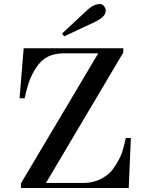

<svg xmlns="http://www.w3.org/2000/svg" viewBox="-20 -942 724 962"><path d="M291 -773.9 416 -890.6Q449.7 -921.9 479.5 -921.9Q492.7 -921.9 501.2 -911.1Q509.8 -900.4 509.8 -887.7Q509.8 -857.9 455.1 -832L301.8 -759.8ZM78.1 -449.7 98.6 -700.2H597.7V-678.7L210.4 -25.4H401.4Q446.3 -25.4 487.3 -46.4Q528.3 -67.4 550.8 -101.6Q577.6 -141.6 588.1 -168.9Q598.6 -196.3 610.4 -250.5H635.7L625 0H85V-23.4L472.2 -674.8H299.8Q254.4 -674.8 221.2 -658.7Q188 -642.6 163.6 -606.4Q141.1 -573.2 128.2 -539.1Q115.2 -504.9 103.5 -449.7Z"/></svg>

Font: Theano Didot
Style: Regular
Weight: 400
Designer: Alexey Kryukov
Version: Version 2.0